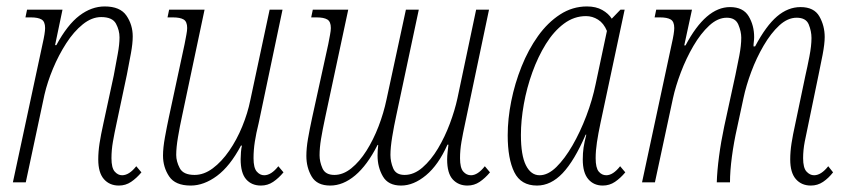

<svg xmlns="http://www.w3.org/2000/svg" viewBox="-20 -566 2634 596"><path d="M349 10Q320 10 302.5 -10Q285 -30 285 -71Q285 -95 289 -121Q293 -147 301 -183L333 -331Q340 -369 345.5 -398.5Q351 -428 351 -450Q351 -472 340 -492.5Q329 -513 294 -513Q265 -513 237 -490.5Q209 -468 185.5 -431.5Q162 -395 144.5 -353Q127 -311 118 -272L60 0H20L112 -429Q120 -464 120 -479Q120 -499 109 -505.5Q98 -512 76 -512H59L64 -536H174L151 -426H155Q189 -489 226.5 -517.5Q264 -546 305 -546Q353 -546 372.5 -517.5Q392 -489 392 -453Q392 -431 386.5 -401Q381 -371 374 -335L342 -184Q335 -152 330.5 -126Q326 -100 326 -75Q326 -45 336 -33.5Q346 -22 359 -22Q381 -22 403 -50L419 -31Q404 -13 387 -1.5Q370 10 349 10Z M572 10Q524 10 505 -18.5Q486 -47 486 -83Q486 -107 492 -140Q498 -173 504 -201L553 -429Q556 -445 558.5 -458Q561 -471 561 -479Q561 -499 550 -505.5Q539 -512 517 -512H500L505 -536H615L545 -205Q538 -173 532.5 -140.5Q527 -108 527 -85Q527 -65 538 -44Q549 -23 584 -23Q613 -23 640.5 -43.5Q668 -64 691.5 -98Q715 -132 732 -173.5Q749 -215 757 -255L817 -536H857L783 -184Q775 -152 771 -126Q767 -100 767 -75Q767 -45 777 -33.5Q787 -22 800 -22Q822 -22 844 -50L860 -31Q845 -13 828 -1.5Q811 10 790 10Q761 10 744 -9.5Q727 -29 727 -72Q727 -82 728 -94Q729 -106 731 -114H728Q694 -50 653.5 -20Q613 10 572 10Z M1005 10Q964 10 947.5 -18Q931 -46 931 -82Q931 -106 936 -135Q941 -164 949 -201L999 -429Q1002 -445 1004.5 -458Q1007 -471 1007 -479Q1007 -499 996 -505.5Q985 -512 963 -512H946L951 -536H1061L990 -204Q981 -162 976.5 -134.5Q972 -107 972 -84Q972 -64 981 -43.5Q990 -23 1018 -23Q1045 -23 1070.5 -43.5Q1096 -64 1117.5 -98Q1139 -132 1155 -173.5Q1171 -215 1180 -258L1240 -536H1280L1210 -207Q1203 -175 1197.5 -141.5Q1192 -108 1192 -85Q1192 -64 1200.5 -43.5Q1209 -23 1236 -23Q1265 -23 1291.5 -46Q1318 -69 1339.5 -105Q1361 -141 1376.5 -182.5Q1392 -224 1400 -261L1458 -536H1498L1424 -184Q1417 -152 1412.5 -126Q1408 -100 1408 -75Q1408 -45 1418 -33.5Q1428 -22 1442 -22Q1463 -22 1485 -50L1501 -31Q1486 -13 1469 -1.5Q1452 10 1431 10Q1403 10 1385.5 -9Q1368 -28 1368 -71Q1368 -81 1369.5 -94.5Q1371 -108 1372 -117H1369Q1341 -54 1302.5 -22Q1264 10 1225 10Q1185 10 1168.5 -18.5Q1152 -47 1152 -83Q1152 -91 1152.5 -99Q1153 -107 1154 -116H1152Q1120 -53 1082.5 -21.5Q1045 10 1005 10Z M1647 10Q1597 10 1576.5 -31.5Q1556 -73 1556 -146Q1556 -197 1567 -252Q1578 -307 1599 -359.5Q1620 -412 1650 -454Q1680 -496 1718.5 -521Q1757 -546 1802 -546Q1830 -546 1849.5 -535Q1869 -524 1879 -508L1906 -536H1919L1844 -184Q1837 -151 1833 -124.5Q1829 -98 1829 -75Q1829 -45 1838.5 -33.5Q1848 -22 1862 -22Q1883 -22 1905 -50L1921 -31Q1906 -13 1889 -1.5Q1872 10 1851 10Q1823 10 1806 -10Q1789 -30 1789 -71Q1789 -91 1791.5 -108Q1794 -125 1800 -148H1798Q1763 -67 1726.5 -28.5Q1690 10 1647 10ZM1655 -22Q1681 -22 1707 -47.5Q1733 -73 1757 -114.5Q1781 -156 1800 -206Q1819 -256 1829 -305L1864 -470Q1854 -494 1836.5 -505Q1819 -516 1799 -516Q1762 -516 1730.5 -492.5Q1699 -469 1674.5 -429.5Q1650 -390 1632.5 -341.5Q1615 -293 1606 -242.5Q1597 -192 1597 -147Q1597 -84 1612.5 -53Q1628 -22 1655 -22Z M2497 10Q2468 10 2450.5 -10Q2433 -30 2433 -71Q2433 -95 2437 -121Q2441 -147 2449 -183L2480 -331Q2486 -357 2492.5 -390.5Q2499 -424 2499 -448Q2499 -469 2490.5 -490Q2482 -511 2453 -511Q2425 -511 2399 -487Q2373 -463 2350.5 -424.5Q2328 -386 2312 -343Q2296 -300 2288 -262L2268 -169Q2258 -125 2252 -80Q2246 -35 2246 0H2205Q2206 -35 2212 -80.5Q2218 -126 2228 -173L2263 -334Q2269 -362 2275 -393.5Q2281 -425 2281 -449Q2281 -468 2272 -489.5Q2263 -511 2236 -511Q2208 -511 2181.5 -486.5Q2155 -462 2132.5 -423.5Q2110 -385 2093.5 -341.5Q2077 -298 2069 -261L2013 0H1973L2065 -429Q2073 -464 2073 -479Q2073 -499 2062 -505.5Q2051 -512 2029 -512H2012L2017 -536H2128L2104 -425H2108Q2171 -544 2246 -544Q2287 -544 2304 -515.5Q2321 -487 2321 -451Q2321 -444 2320 -436.5Q2319 -429 2319 -422H2324Q2358 -486 2392 -515Q2426 -544 2465 -544Q2507 -544 2523.5 -515Q2540 -486 2540 -451Q2540 -430 2533.5 -396Q2527 -362 2521 -334L2490 -184Q2483 -152 2478 -126Q2473 -100 2473 -75Q2473 -45 2483.5 -33.5Q2494 -22 2507 -22Q2529 -22 2551 -50L2566 -31Q2552 -13 2535 -1.5Q2518 10 2497 10Z"/></svg>

Font: Noto Serif ExtraCondensed ExtraLight
Style: Italic
Weight: 200
Width: 2
Italic angle: -12°
Designer: Monotype Design Team
Foundry: Monotype Imaging Inc.
Version: Version 2.014; ttfautohint (v1.8.4.7-5d5b)